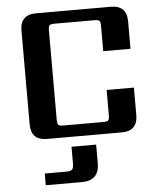

<svg xmlns="http://www.w3.org/2000/svg" viewBox="-57 -671 774 947"><g transform="rotate(-5 329.5 -197.5)"><path d="M274 134V49H396V141Q396 227 310 227H131V169H240Q259 169 266.5 161.5Q274 154 274 134ZM606 -407H471V-532Q471 -552 465.5 -557.5Q460 -563 440 -563H244Q224 -563 218.5 -557.5Q213 -552 213 -532V-90Q213 -70 218.5 -64.5Q224 -59 244 -59H440Q460 -59 465.5 -64.5Q471 -70 471 -90V-215H606V-79Q606 0 527 0H157Q78 0 78 -79V-543Q78 -622 157 -622H527Q606 -622 606 -543Z"/></g></svg>

Font: Sarpanch SemiBold
Style: Regular
Weight: 600
Designer: Manushi Parikh (Devanagari and Latin), Jyotish Sonowal (Devanagari)
Foundry: Indian Type Foundry
Version: Version 2.004;PS 1.0;hotconv 1.0.78;makeotf.lib2.5.61930; tt